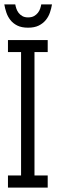

<svg xmlns="http://www.w3.org/2000/svg" viewBox="-24 -853 257 873"><path d="M12.2 -670.9H192.9V-616.2H132.8V-55.2H192.9V0H12.2V-55.2H71.8V-616.2H12.2ZM212.4 -833Q209.5 -814.9 203.1 -796.1Q196.8 -777.3 184.3 -762Q171.9 -746.6 152.3 -736.8Q132.8 -727.1 103.5 -727.1Q74.2 -727.1 54.7 -736.8Q35.2 -746.6 23.2 -762Q11.2 -777.3 4.9 -796.1Q-1.5 -814.9 -4.4 -833H45.4Q46.9 -824.2 50.3 -814Q53.7 -803.7 60.3 -794.9Q66.9 -786.1 77.4 -780Q87.9 -773.9 103.5 -773.9Q120.1 -773.9 130.9 -780Q141.6 -786.1 148.4 -794.9Q155.3 -803.7 158.7 -814Q162.1 -824.2 163.6 -833H212.4Z"/></svg>

Font: Stint Ultra Condensed
Style: Regular
Weight: 400
Width: 1
Designer: Astigmatic (AOETI)
Foundry: Astigmatic (AOETI)
Version: Version 1.000